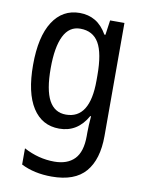

<svg xmlns="http://www.w3.org/2000/svg" viewBox="-88 -608 683 910"><g transform="rotate(10 254.0 -153.5)"><path d="M222 -547Q264 -547 297 -527.5Q330 -508 354 -466H359L369 -537H438V7Q438 120 386.5 180Q335 240 224 240Q140 240 77 208V130Q148 168 224 168Q287 168 321 133Q355 98 355 22V5Q355 -10 356 -32Q357 -54 359 -74H355Q308 10 220 10Q137 10 91.5 -61Q46 -132 46 -266Q46 -402 92.5 -474.5Q139 -547 222 -547ZM237 -474Q184 -474 157.5 -420.5Q131 -367 131 -265Q131 -161 158 -111Q185 -61 240 -61Q355 -61 355 -245V-269Q355 -377 326.5 -425.5Q298 -474 237 -474Z"/></g></svg>

Font: Noto Sans Devanagari Condensed
Style: Regular
Weight: 400
Width: 3
Designer: Jelle Bosma - Monotype Design Team
Foundry: Monotype Imaging Inc.
Version: Version 2.004; ttfautohint (v1.8.4.7-5d5b)